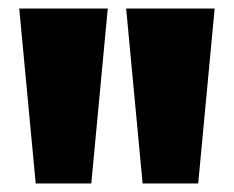

<svg xmlns="http://www.w3.org/2000/svg" viewBox="-20 -828 547 449"><path d="M63.5 -399 25 -808H232L193.5 -399ZM313.5 -399 275 -808H482L443.5 -399Z"/></svg>

Font: Encode Sans SC Condensed Thin Black
Style: Regular
Weight: 900
Version: Version 3.002